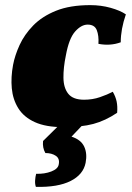

<svg xmlns="http://www.w3.org/2000/svg" viewBox="-20 -487 513 749"><path d="M227 9Q159 9 116 -10.5Q73 -30 51.5 -64.5Q30 -99 26 -142.5Q22 -186 31 -234Q38 -271 56.5 -311.5Q75 -352 109.5 -387.5Q144 -423 198.5 -445Q253 -467 332 -467Q374 -467 411.5 -456.5Q449 -446 471 -431Q451 -373 451 -322Q410 -307 364 -316Q366 -348 357.5 -369.5Q349 -391 322 -391Q297 -391 273 -364Q249 -337 237 -271Q227 -223 227.5 -183.5Q228 -144 246.5 -121Q265 -98 308 -98Q341 -98 370 -108Q399 -118 420 -129Q431 -110 435 -91Q439 -72 437 -47Q391 -16 344 -3.5Q297 9 227 9ZM120 242Q116 231 117 216.5Q118 202 121 191Q154 192 180 182Q206 172 209 155Q214 132 198 121Q182 110 157 110Q145 89 148 63L228 -16H318L259 46Q296 58 308.5 85Q321 112 314 148Q305 194 255.5 219Q206 244 120 242Z"/></svg>

Font: Vollkorn Black
Style: Italic
Weight: 900
Italic angle: -11°
Designer: Friedrich Althausen
Foundry: Friedrich Althausen
Version: Version 5.000; ttfautohint (v1.8.3)